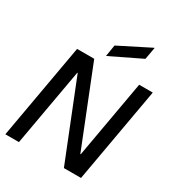

<svg xmlns="http://www.w3.org/2000/svg" viewBox="-219 -1088 1127 1224"><g transform="rotate(30 344.5 -476.0)"><path d="M8 0 132 -700H258L485 -130H488L589 -700H689L565 0H439L212 -569H209L108 0ZM314 -753 328 -838 554 -952H557L541 -863Z"/></g></svg>

Font: DM Sans 36pt Medium
Style: Italic
Weight: 500
Italic angle: -10°
Designer: Colophon Foundry, Jonny Pinhorn
Foundry: Colophon Foundry
Version: Version 4.004;gftools[0.9.30]